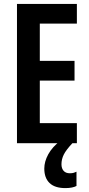

<svg xmlns="http://www.w3.org/2000/svg" viewBox="-20 -734 458 984"><path d="M374 0H67V-714H374V-613H184V-422H362V-321H184V-103H374ZM295 108Q295 129 306 141.5Q317 154 338 154Q350 154 358 151.5Q366 149 372 146V219Q363 224 348.5 227Q334 230 315 230Q261 230 234 204Q207 178 207 130Q207 94 227.5 56.5Q248 19 291 -14L351 0Q319 34 307 58Q295 82 295 108Z"/></svg>

Font: Noto Sans Devanagari UI ExtraCondensed SemiBold
Style: Regular
Weight: 600
Width: 2
Designer: Jelle Bosma - Monotype Design Team
Foundry: Monotype Imaging Inc.
Version: Version 2.004; ttfautohint (v1.8.4.7-5d5b)